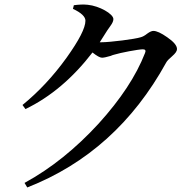

<svg xmlns="http://www.w3.org/2000/svg" viewBox="-20 -786 844 845"><path d="M100 39C363 -64 566 -247 711 -510C715 -518 724 -527 737 -538C752 -551 759 -561 759 -570C759 -585 745 -602 716 -622C689 -641 669 -650 655 -650C648 -650 639 -646 628 -638C617 -629 607 -624 599 -622C575 -614 465 -600 426 -600H419C428 -614 439 -631 452 -652C455 -657 460 -664 466 -672C475 -684 479 -694 479 -702C479 -725 417 -760 366 -765C347 -767 326 -766 305 -763L301 -747C338 -730 356 -712 356 -695C356 -663 328 -609 273 -532C214 -450 149 -381 79 -324L92 -306C202 -359 300 -442 387 -555C406 -540 420 -532 429 -532C437 -532 450 -535 467 -540C473 -543 478 -544 481 -545C510 -554 589 -569 609 -569C620 -569 623 -563 618 -552C579 -452 511 -349 414 -242C313 -132 205 -45 88 19Z"/></svg>

Font: AllPunType SemiBold
Style: Regular
Weight: 600
Version: 1.0